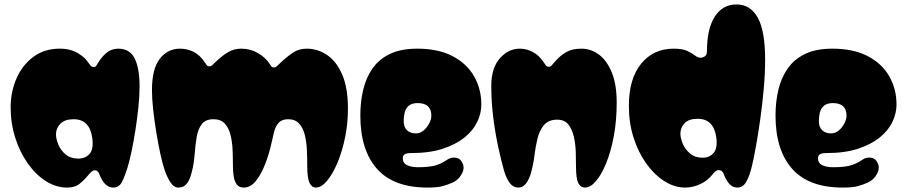

<svg xmlns="http://www.w3.org/2000/svg" viewBox="-20 -834 4095 868"><path d="M492 14Q452 14 429 -47Q422 -64 410 -64Q400 -64 394.5 -58.5Q389 -53 384 -48Q359 -18 338.5 -2Q318 14 283 14Q234 14 188.5 -14.5Q143 -43 106.5 -94Q70 -145 49 -211Q28 -277 28 -352Q29 -422 55.5 -481.5Q82 -541 131.5 -577.5Q181 -614 250 -614Q300 -614 335 -592Q351 -582 362 -571.5Q373 -561 380 -550Q386 -541 390.5 -536Q395 -531 403 -531Q411 -531 415 -536.5Q419 -542 423 -549Q440 -578 462.5 -596Q485 -614 515 -614Q567 -614 589 -569.5Q611 -525 611 -442Q611 -399 605.5 -347.5Q600 -296 592 -244.5Q584 -193 574.5 -148.5Q565 -104 556 -75Q544 -36 531 -11Q518 14 492 14ZM334 -117Q367 -117 385.5 -139Q404 -161 397 -211Q385 -295 313 -295Q273 -295 253 -274.5Q233 -254 233 -227Q233 -207 243.5 -181Q254 -155 276.5 -136Q299 -117 334 -117Z M1082 14Q1061 14 1050.5 0Q1040 -14 1036.5 -36.5Q1033 -59 1033 -83Q1033 -118 1031.5 -155.5Q1030 -193 1022 -224.5Q1014 -256 996 -275.5Q978 -295 945 -295Q909 -295 892 -272.5Q875 -250 869 -214Q863 -178 860 -137Q857 -96 848 -60Q839 -22 826.5 -6.5Q814 9 803 11.5Q792 14 787 14Q766 14 751 -9Q736 -32 725 -63Q715 -92 705 -138Q695 -184 686.5 -236Q678 -288 672.5 -338Q667 -388 667 -426Q667 -523 702.5 -568.5Q738 -614 794 -614Q828 -614 857 -598.5Q886 -583 905 -553Q910 -545 914.5 -539.5Q919 -534 926 -534Q934 -534 940 -540Q946 -546 959 -558Q987 -584 1012.5 -599Q1038 -614 1071 -614Q1112 -614 1146 -594Q1180 -574 1197 -548Q1202 -541 1206 -535Q1210 -529 1218 -529Q1226 -529 1232 -535Q1238 -541 1251 -553Q1280 -580 1306 -597Q1332 -614 1367 -614Q1416 -614 1458.5 -585.5Q1501 -557 1527 -497Q1553 -437 1553 -342Q1553 -276 1540 -212.5Q1527 -149 1505.5 -98Q1484 -47 1458.5 -16.5Q1433 14 1408 14Q1390 14 1379.5 -7Q1369 -28 1369 -83Q1369 -116 1367.5 -153Q1366 -190 1358.5 -222Q1351 -254 1333 -274.5Q1315 -295 1283 -295Q1254 -295 1239.5 -278.5Q1225 -262 1219 -237Q1213 -212 1207 -186Q1197 -140 1179.5 -94Q1162 -48 1137.5 -17Q1113 14 1082 14Z M1913 14Q1759 14 1684 -71Q1609 -156 1609 -312Q1609 -374 1622 -428.5Q1635 -483 1664.5 -525Q1694 -567 1743.5 -590.5Q1793 -614 1866 -614Q1961 -614 2025.5 -580.5Q2090 -547 2123 -489.5Q2156 -432 2156 -361Q2156 -322 2137.5 -283Q2119 -244 2080 -212.5Q2041 -181 1981.5 -161.5Q1922 -142 1839 -142Q1817 -142 1809 -136Q1801 -130 1801 -119Q1801 -96 1821 -87Q1841 -78 1868 -78Q1895 -78 1914 -80Q1937 -82 1957.5 -89Q1978 -96 2002 -112Q2019 -124 2040.5 -121Q2062 -118 2071 -96Q2082 -74 2067.5 -47.5Q2053 -21 2027 -9Q2005 1 1981 7.5Q1957 14 1913 14ZM1860 -231Q1880 -231 1895.5 -244.5Q1911 -258 1920.5 -276.5Q1930 -295 1930 -311Q1930 -368 1868 -368Q1842 -368 1828 -356Q1814 -344 1809.5 -325.5Q1805 -307 1805 -287Q1805 -259 1820 -245Q1835 -231 1860 -231Z M2624 14Q2605 14 2594.5 -6Q2584 -26 2584 -81Q2584 -109 2583 -145Q2582 -181 2574.5 -215Q2567 -249 2549.5 -271Q2532 -293 2499 -293Q2460 -293 2439.5 -269Q2419 -245 2410 -208Q2401 -171 2396 -130Q2391 -89 2381 -55Q2373 -24 2358.5 -5Q2344 14 2323 14Q2301 14 2285.5 -5.5Q2270 -25 2259 -61Q2246 -107 2232.5 -169Q2219 -231 2210 -302Q2201 -373 2201 -446Q2201 -526 2239.5 -570Q2278 -614 2330 -614Q2361 -614 2389.5 -598.5Q2418 -583 2439 -551Q2444 -543 2448.5 -537.5Q2453 -532 2461 -532Q2469 -532 2475 -539.5Q2481 -547 2491 -558Q2514 -584 2541 -599Q2568 -614 2608 -614Q2652 -614 2688 -587Q2724 -560 2746 -506Q2768 -452 2768 -370Q2768 -289 2755 -219Q2742 -149 2720.5 -96.5Q2699 -44 2674 -15Q2649 14 2624 14Z M3313 14Q3292 14 3277 -3Q3262 -20 3251 -49Q3245 -65 3228 -65Q3221 -65 3215.5 -60.5Q3210 -56 3205 -50Q3182 -19 3147.5 -2.5Q3113 14 3078 14Q3029 14 2983.5 -15Q2938 -44 2901.5 -95Q2865 -146 2844 -212.5Q2823 -279 2823 -355Q2823 -478 2878.5 -546Q2934 -614 3025 -614Q3065 -614 3086.5 -604Q3108 -594 3121.5 -583.5Q3135 -573 3148 -573Q3156 -573 3166 -579Q3176 -585 3176 -602Q3176 -704 3211.5 -759Q3247 -814 3310 -814Q3372 -814 3405.5 -754.5Q3439 -695 3439 -564Q3439 -504 3433 -435Q3427 -366 3417.5 -298.5Q3408 -231 3398 -175Q3388 -119 3380 -86Q3369 -39 3354 -12.5Q3339 14 3313 14ZM3156 -121Q3188 -121 3206.5 -143Q3225 -165 3218 -214Q3206 -297 3134 -297Q3094 -297 3075 -277Q3056 -257 3056 -230Q3056 -210 3066.5 -184.5Q3077 -159 3099.5 -140Q3122 -121 3156 -121Z M3790 14Q3636 14 3561 -71Q3486 -156 3486 -312Q3486 -374 3499 -428.5Q3512 -483 3541.5 -525Q3571 -567 3620.5 -590.5Q3670 -614 3743 -614Q3838 -614 3902.5 -580.5Q3967 -547 4000 -489.5Q4033 -432 4033 -361Q4033 -322 4014.5 -283Q3996 -244 3957 -212.5Q3918 -181 3858.5 -161.5Q3799 -142 3716 -142Q3694 -142 3686 -136Q3678 -130 3678 -119Q3678 -96 3698 -87Q3718 -78 3745 -78Q3772 -78 3791 -80Q3814 -82 3834.5 -89Q3855 -96 3879 -112Q3896 -124 3917.5 -121Q3939 -118 3948 -96Q3959 -74 3944.5 -47.5Q3930 -21 3904 -9Q3882 1 3858 7.5Q3834 14 3790 14ZM3737 -231Q3757 -231 3772.5 -244.5Q3788 -258 3797.5 -276.5Q3807 -295 3807 -311Q3807 -368 3745 -368Q3719 -368 3705 -356Q3691 -344 3686.5 -325.5Q3682 -307 3682 -287Q3682 -259 3697 -245Q3712 -231 3737 -231Z"/></svg>

Font: Matemasie
Style: Regular
Weight: 400
Designer: Adam Yeo
Version: Version 1.001; ttfautohint (v1.8.4.7-5d5b)